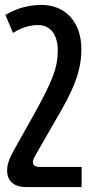

<svg xmlns="http://www.w3.org/2000/svg" viewBox="-20 -525 388 781"><path d="M312 236V154H142C121 154 114 146 114 134C114 124 122 110 132 93L202 -29C277 -155 311 -232 311 -325C311 -434 247 -505 149 -505C95 -505 44 -490 2 -464L33 -391C68 -413 100 -423 135 -423C183 -423 215 -387 215 -319C215 -249 192 -194 124 -70L51 60C19 116 9 139 9 169C9 212 38 236 87 236Z"/></svg>

Font: Noto Sans Armenian ExtraCondensed Medium
Style: Regular
Weight: 500
Width: 2
Designer: Monotype Design Team
Foundry: Monotype Imaging Inc.
Version: Version 2.008